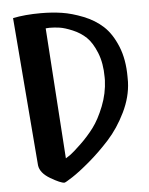

<svg xmlns="http://www.w3.org/2000/svg" viewBox="-50 -793 595 765"><g transform="rotate(-5 247.0 -410.5)"><path d="M30 -741Q78 -751 142 -751Q186 -751 225.5 -745Q265 -739 310.5 -721Q356 -703 388.5 -673Q421 -643 442.5 -590.5Q464 -538 464 -468V-448Q462 -388 432.5 -327.5Q403 -267 362.5 -222.5Q322 -178 280 -142.5Q238 -107 209.5 -88.5Q181 -70 177 -70Q162 -70 122 -93.5Q82 -117 78 -148ZM373 -463V-474Q373 -531 356 -573Q339 -615 316.5 -636.5Q294 -658 263 -671Q232 -684 211.5 -687Q191 -690 171 -690L156 -689L191 -166Q198 -170 210 -178.5Q222 -187 252.5 -216Q283 -245 307 -277Q331 -309 351 -359.5Q371 -410 373 -463Z"/></g></svg>

Font: KleponIjo
Style: Ijo
Weight: 400
Designer: Aprian Dwi Nur Sembada & Aurellia CItra
Version: Version 001.000